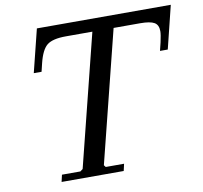

<svg xmlns="http://www.w3.org/2000/svg" viewBox="-82 -838 977 926"><g transform="rotate(-10 406.5 -375.0)"><path d="M360.8 -43.9 368.2 -34.2H458L450.2 0H146L153.8 -34.2H244.1L256.8 -43.9L418 -688H288.1Q223.6 -688 196 -666.3Q168.5 -644.5 152.8 -580.1L143.1 -540H105L157.2 -750H813L761.2 -540H723.1L732.9 -580.1Q741.2 -617.2 741.2 -633.8Q741.2 -664.6 720.9 -676.3Q700.7 -688 651.9 -688H522Z"/></g></svg>

Font: Happy Times at the IKOB New Game Plus Edition
Style: Italic
Weight: 400
Italic angle: -16°
Designer: Lucas Le Bihan
Foundry: Lucas Le Bihan
Version: Version 1.000;PS 1.0;hotconv 1.0.88;makeotf.lib2.5.647800